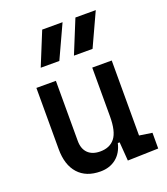

<svg xmlns="http://www.w3.org/2000/svg" viewBox="-146 -897 877 1008"><g transform="rotate(-20 293.0 -392.5)"><path d="M242.2 9.8Q162.1 9.8 118.4 -38.8Q74.7 -87.4 74.7 -175.8V-517.6H183.6V-182.1Q183.6 -137.7 208 -113.5Q232.4 -89.4 276.4 -89.4Q330.6 -89.4 358.6 -125.2Q386.7 -161.1 386.7 -245.6V-517.6H495.6V-98.6L566.9 -87.9V0L395.5 4.9L387.7 -99.6H377.4Q365.2 -46.9 329.6 -18.6Q293.9 9.8 242.2 9.8ZM317.9 -609.4 393.6 -794.9H507.3L421.9 -609.4ZM132.3 -609.4 208 -794.9H321.8L236.3 -609.4Z"/></g></svg>

Font: Caskaydia Cove Medium
Style: Regular
Weight: 500
Monospace: yes
Designer: Aaron Bell
Foundry: Saja Typeworks
Version: Version 4.300; ttfautohint (v1.8.3)